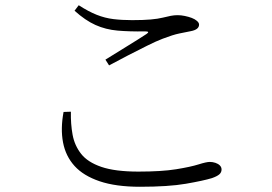

<svg xmlns="http://www.w3.org/2000/svg" viewBox="-20 -717 1040 734"><path d="M515 -3Q423 -3 361 -24Q299 -45 265 -82.5Q231 -120 221 -172.5Q211 -225 223 -289L251 -290Q250 -243 257.5 -202Q265 -161 290 -129Q315 -97 367.5 -79Q420 -61 509 -61Q598 -61 653.5 -70Q709 -79 739 -88.5Q769 -98 782 -98Q793 -98 803.5 -94.5Q814 -91 820.5 -84.5Q827 -78 827 -69Q827 -58 818.5 -50.5Q810 -43 790 -36Q757 -26 690.5 -14.5Q624 -3 515 -3ZM383 -489Q423 -514 467 -541Q511 -568 540 -587Q555 -597 535 -597Q475 -596 429.5 -600Q384 -604 345 -621.5Q306 -639 265 -676L281 -697Q318 -673 349.5 -660.5Q381 -648 413.5 -644Q446 -640 485 -640Q528 -640 556 -642.5Q584 -645 602 -649.5Q620 -654 633 -656.5Q646 -659 659 -659Q672 -659 686.5 -656Q701 -653 713 -648.5Q725 -644 733 -637Q741 -630 741 -623Q741 -604 710 -598Q690 -594 665.5 -589Q641 -584 602 -569Q578 -560 542 -542Q506 -524 468 -504.5Q430 -485 397 -467Z"/></svg>

Font: Noto Serif HK ExtraLight Light
Style: Regular
Weight: 300
Version: Version 2.002-H1;hotconv 1.1.0;makeotfexe 2.6.0